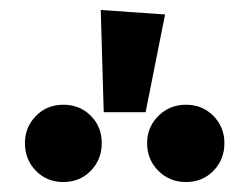

<svg xmlns="http://www.w3.org/2000/svg" viewBox="-20 -967 500 385"><path d="M311 -938 272 -742H188L182 -947ZM184 -680Q184 -647 162 -624.5Q140 -602 107 -602Q74 -602 52 -624.5Q30 -647 30 -680Q30 -712 52 -734.5Q74 -757 107 -757Q140 -757 162 -735Q184 -713 184 -680ZM430 -680Q430 -647 408 -624.5Q386 -602 353 -602Q320 -602 297.5 -624.5Q275 -647 275 -680Q275 -712 297.5 -734.5Q320 -757 353 -757Q386 -757 408 -734.5Q430 -712 430 -680Z"/></svg>

Font: Fira Sans Condensed
Style: Bold
Weight: 700
Width: 3
Designer: bBox Type GmbH & Carrois Corporate GbR & Edenspiekermann AG
Foundry: bBox Type GmbH & Carrois Corporate GbR & Edenspiekermann AG
Version: Version 4.301